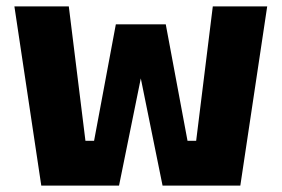

<svg xmlns="http://www.w3.org/2000/svg" viewBox="-20 -580 880 600"><path d="M109 0 25 -560H195L247 -140H274L342 -504H498L566 -140H593L645 -560H815L731 0H488L420 -335L352 0Z"/></svg>

Font: Tektur
Style: Bold
Weight: 700
Designer: Adam Jagosz
Foundry: Adam Jagosz
Version: Version 1.005;gftools[0.9.30]